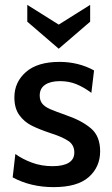

<svg xmlns="http://www.w3.org/2000/svg" viewBox="-20 -758 458 788"><path d="M32 -30 43 -126Q72 -105 111 -90.5Q150 -76 196 -76Q239 -76 262 -90Q285 -104 285 -132Q285 -163 260.5 -179.5Q236 -196 189 -211Q141 -227 110 -242.5Q79 -258 59 -286Q39 -314 39 -358Q39 -421 86.5 -462.5Q134 -504 224 -504Q302 -504 366 -469L355 -377Q324 -400 293.5 -412.5Q263 -425 226 -425Q187 -425 165 -410Q143 -395 143 -366Q143 -345 154 -332Q165 -319 186 -310Q207 -301 252 -285Q316 -263 353.5 -231Q391 -199 391 -137Q391 -73 344.5 -31.5Q298 10 200 10Q106 10 32 -30ZM92 -669V-738L221 -657L350 -738V-669L221 -558Z"/></svg>

Font: Cabin Medium
Style: Regular
Weight: 500
Designer: Pablo Impallari
Foundry: Pablo Impallari. http://www.impallari.com Igino Marini. http://www.ikern.com
Version: Version 2.200